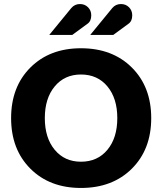

<svg xmlns="http://www.w3.org/2000/svg" viewBox="-20 -919 804 951"><path d="M579 -899Q603 -899 619 -883Q635 -867 635 -843Q635 -814 616 -801L541 -746H427L536 -879Q553 -899 579 -899ZM376 -899Q400 -899 416 -883Q432 -867 432 -843Q432 -814 413 -801L338 -746H224L333 -879Q350 -899 376 -899ZM381 -118Q463 -118 512 -177Q561 -236 561 -334Q561 -432 512 -491Q463 -550 381 -550Q300 -550 251 -491Q202 -432 202 -334Q202 -236 251 -177Q300 -118 381 -118ZM381 12Q226 12 130.5 -83.5Q35 -179 35 -334Q35 -489 130.5 -584.5Q226 -680 381 -680Q537 -680 633 -584.5Q729 -489 729 -334Q729 -179 633 -83.5Q537 12 381 12Z"/></svg>

Font: Atkinson Hyperlegible Pro
Style: Bold
Weight: 700
Designer: Elliott Scott, Megan Eiswerth, Linus Boman, Theodore Petrosky, Jacob Perez
Foundry: Braille Institute
Version: Version 1.5.1